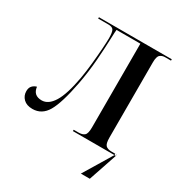

<svg xmlns="http://www.w3.org/2000/svg" viewBox="-209 -866 1164 1228"><g transform="rotate(30 372.5 -252.0)"><path d="M565 210 692 0V-10H700L702 0L631 210ZM89 7Q158 7 196 -58Q234 -123 265 -284Q283 -380 290 -472Q297 -564 299 -627.5Q301 -691 303 -700H479V-81Q479 -36 464.5 -23Q450 -10 421 -10H385V0H702V-10H664Q636 -10 622 -23Q608 -36 608 -81V-636Q608 -679 622.5 -691.5Q637 -704 659 -704H703V-714H165V-704H241Q270 -704 279 -688.5Q288 -673 288 -629Q288 -607 284.5 -553.5Q281 -500 274.5 -436.5Q268 -373 259 -321Q235 -188 198.5 -129Q162 -70 113 -70Q51 -70 44 -131Q25 -126 12 -112Q-1 -98 -1 -73Q-1 -39 22.5 -16Q46 7 89 7Z"/></g></svg>

Font: Noto Serif Display Semi
Style: Regular
Weight: 600
Designer: Monotype Design Team
Foundry: Monotype Imaging Inc.
Version: Version 1.900